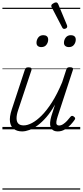

<svg xmlns="http://www.w3.org/2000/svg" viewBox="-20 -1074 686 1594"><path d="M164 17Q123 17 96 -2.5Q69 -22 63 -62.5Q57 -103 78 -166L186 -494Q190 -506 196 -510.5Q202 -515 216 -515Q233 -515 239 -509Q245 -503 241 -491L131 -161Q117 -120 117.5 -91Q118 -62 132.5 -47.5Q147 -33 177 -33Q208 -33 246 -53Q284 -73 326 -115Q368 -157 411.5 -225Q455 -293 496 -391L530 -495Q534 -508 540.5 -512Q547 -516 560 -516Q576 -516 582.5 -510.5Q589 -505 585 -493L458 -105Q450 -80 448 -63.5Q446 -47 452 -39.5Q458 -32 470 -32Q487 -32 504 -43Q521 -54 536.5 -70.5Q552 -87 564 -103Q570 -111 577 -112Q584 -113 592 -107Q602 -100 603.5 -93.5Q605 -87 600 -80Q588 -62 567.5 -39.5Q547 -17 519.5 0Q492 17 460 17Q436 17 421.5 7.5Q407 -2 400.5 -18.5Q394 -35 396 -58Q398 -81 406 -109L437 -206Q402 -144 365 -101.5Q328 -59 292.5 -33Q257 -7 224 5Q191 17 164 17ZM323 -683Q305 -683 294 -692Q283 -701 283 -719Q283 -743 297.5 -762.5Q312 -782 340 -782Q358 -782 369 -773Q380 -764 380 -745Q380 -722 365.5 -702.5Q351 -683 323 -683ZM552 -683Q534 -683 522.5 -692Q511 -701 511 -719Q511 -743 526 -762.5Q541 -782 569 -782Q586 -782 597.5 -773Q609 -764 609 -745Q609 -722 594.5 -702.5Q580 -683 552 -683ZM513 -834Q509 -834 505 -836Q501 -838 497 -845L409 -1014Q407 -1018 406 -1021Q405 -1024 406 -1028Q407 -1035 414 -1040.5Q421 -1046 429.5 -1050Q438 -1054 446 -1054Q457 -1054 464 -1038L536 -865Q537 -861 537.5 -858Q538 -855 538 -852Q537 -843 528.5 -838.5Q520 -834 513 -834ZM0 490H646V500H0ZM0 -20H646V0H0ZM0 -505H646V-500H0ZM0 -1010H646V-1000H0Z"/></svg>

Font: Playwrite AU TAS Guides
Style: Regular
Weight: 400
Designer: Veronika Burian, José Scaglione
Foundry: TypeTogether
Version: Version 1.003